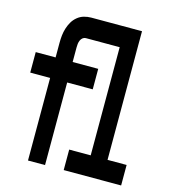

<svg xmlns="http://www.w3.org/2000/svg" viewBox="-109 -825 819 914"><g transform="rotate(15 300.0 -367.5)"><path d="M113 0V-407H15V-508H113V-580Q113 -599 115 -617Q117 -635 122.5 -652.5Q128 -670 137 -685.5Q146 -701 160.5 -713Q175 -725 192.5 -730Q210 -735 228 -735H478V-101H572V0H289V-101H395V-634H228Q220 -634 213 -628.5Q206 -623 202.5 -614.5Q199 -606 198 -597.5Q197 -589 197 -580V-508H323V-407H197V0Z"/></g></svg>

Font: Iosevka Curly Extended
Style: Bold
Weight: 700
Width: 7
Monospace: yes
Designer: Belleve Invis
Foundry: Belleve Invis
Version: Version 11.1.0; ttfautohint (v1.8.3)